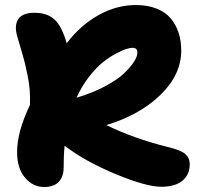

<svg xmlns="http://www.w3.org/2000/svg" viewBox="-20 -730 796 763"><path d="M155.8 13.2Q110.8 13.2 79.3 -23.9Q47.9 -61 47.9 -126Q47.9 -206.1 99.1 -313Q100.1 -344.2 98.1 -371.6Q96.2 -398.9 89.6 -430.4Q83 -461.9 79.3 -477.5Q75.7 -493.2 63.7 -533.7Q51.8 -574.2 47.9 -587.9Q36.1 -630.4 53.2 -654.8Q70.3 -679.2 117.2 -679.2Q168 -679.2 197 -652.1Q226.1 -625 245.1 -558.1Q298.8 -628.9 370.6 -669.4Q442.4 -710 520 -710Q566.4 -710 601.8 -696Q637.2 -682.1 658.2 -657.2Q679.2 -632.3 689.7 -600.1Q700.2 -567.9 700.2 -528.8Q700.2 -433.6 618.2 -353.5Q536.1 -273.4 402.8 -232.9Q509.8 -180.2 646 -146Q696.3 -134.3 715.1 -118.9Q733.9 -103.5 733.9 -77.1Q733.9 -35.2 704.6 -11.5Q675.3 12.2 621.1 12.2Q561 12.2 439.2 -38.3Q317.4 -88.9 236.8 -150.9Q232.9 -115.2 232.9 -64.9Q232.9 -27.3 213.1 -7.1Q193.4 13.2 155.8 13.2ZM505.9 -540Q498 -540 482.4 -535.4Q466.8 -530.8 440.9 -517.1Q415 -503.4 388.9 -482.7Q362.8 -461.9 334 -425Q305.2 -388.2 284.2 -341.8Q347.2 -360.4 396.7 -386.7Q446.3 -413.1 472.9 -438.5Q499.5 -463.9 512.7 -484.9Q525.9 -505.9 525.9 -520Q525.9 -530.8 521.2 -535.4Q516.6 -540 505.9 -540Z"/></svg>

Font: Shantell Sans Normal
Style: Regular
Weight: 800
Designer: Stephen Nixon, Anya Danilova, Shantell Martin
Foundry: Arrow Type
Version: Version 1.006;[559af2be0]